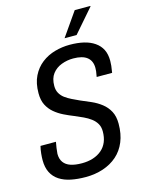

<svg xmlns="http://www.w3.org/2000/svg" viewBox="-130 -946 767 1033"><g transform="rotate(-15 253.5 -429.5)"><path d="M217 12Q172 12 135 4.5Q98 -3 71 -20.5Q44 -38 29.5 -66.5Q15 -95 15 -136Q15 -151 17 -172Q19 -193 24 -213H110Q107 -197 104.5 -180.5Q102 -164 101 -148Q101 -119 114.5 -100.5Q128 -82 153.5 -73.5Q179 -65 216 -65Q250 -65 278 -74Q306 -83 326.5 -100.5Q347 -118 357.5 -143.5Q368 -169 368 -202Q368 -227 357.5 -245Q347 -263 329 -276.5Q311 -290 288.5 -300.5Q266 -311 242 -321Q214 -332 186.5 -345.5Q159 -359 136.5 -378Q114 -397 100.5 -423.5Q87 -450 87 -489Q87 -545 106.5 -584.5Q126 -624 159 -649.5Q192 -675 233 -686.5Q274 -698 316 -698Q359 -698 393.5 -690Q428 -682 453.5 -664.5Q479 -647 492 -621Q505 -595 505 -558Q505 -546 503.5 -531Q502 -516 498 -493H412Q416 -513 417 -523.5Q418 -534 418 -542Q418 -581 392.5 -601.5Q367 -622 315 -622Q281 -622 249.5 -610Q218 -598 198.5 -572.5Q179 -547 179 -505Q179 -482 188.5 -465Q198 -448 214 -436Q230 -424 250.5 -414Q271 -404 293 -394Q322 -382 351.5 -369Q381 -356 406 -336.5Q431 -317 446 -289Q461 -261 461 -220Q461 -163 443 -119.5Q425 -76 392 -47Q359 -18 314 -3Q269 12 217 12ZM299 -739 391 -871H478V-868L366 -739Z"/></g></svg>

Font: Archivo Condensed
Style: Italic
Weight: 400
Width: 3
Italic angle: -10°
Designer: Hector Gatti
Foundry: Omnibus-Type
Version: Version 2.001